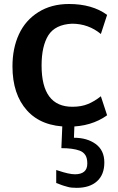

<svg xmlns="http://www.w3.org/2000/svg" viewBox="-20 -613 581 947"><path d="M41.5 0ZM508.3 -44.4Q430.2 11.7 318.8 11.7Q185.1 11.7 113.3 -68.1Q41.5 -147.9 41.5 -285.6Q41.5 -375 73.5 -444.1Q105.5 -513.2 169.4 -553.2Q233.4 -593.3 320.3 -593.3Q434.6 -593.3 508.3 -539.6L477.5 -445.3Q416 -496.1 335 -496.1Q252.9 -492.2 218.8 -439.5Q185.1 -385.7 185.1 -290Q185.1 -85.9 337.4 -86.4Q381.3 -86.4 413.8 -99.9Q446.3 -113.3 477.5 -138.2ZM358.4 313.5Q330.1 313.5 315.4 309.1Q300.8 304.7 297.4 304Q293.9 303.2 286.4 300.5Q278.8 297.9 276.9 296.9Q259.3 290 257.3 289.6V225.6L267.1 228.5Q320.3 246.6 349.9 246.6Q379.4 246.6 395 233.6Q410.6 220.7 410.6 193.6Q410.6 166.5 400.9 151.9Q391.1 136.7 372.6 129.9Q339.4 117.7 282.7 117.7L288.6 -22H348.1L344.7 66.4Q409.7 66.4 452.1 97.4Q494.6 128.4 494.6 188.5Q494.6 248.5 458.5 281Q422.4 313.5 358.4 313.5Z"/></svg>

Font: Dhyana
Style: Bold
Weight: 700
Foundry: Vernon Adams
Version: Version 1.002; ttfautohint (v0.8.51-6076)